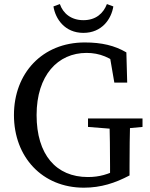

<svg xmlns="http://www.w3.org/2000/svg" viewBox="-20 -889 722 925"><path d="M383.8 15.2C467.1 15.2 535.1 -7.5 604.1 -43.8V-87.6C604.1 -165.9 605.1 -243 607.1 -318.3H507.2C509.2 -242 510.2 -164.1 510.2 -87.8V-28.8L556.9 -76.8C500.7 -49 459.5 -36.1 403.4 -36.1C250 -36.1 156.3 -144.2 156.3 -334.7C156.3 -526.2 258.7 -634.1 396.9 -634.1C459.7 -634.1 514 -612.5 567.7 -563.2V-619.9L505.3 -639.6L530.8 -491H592.8L588.8 -636.6C532.7 -669.5 470.2 -684.5 388.2 -684.5C183.8 -684.5 47.2 -536.2 47.2 -334.7C47.2 -132.7 183.4 15.2 383.8 15.2ZM404 -277.5 533.6 -267.2H556.2L666.6 -277.5V-318.3H404V-277.5ZM237.5 -858C246.8 -798.3 292 -730.6 381.8 -730.6C471.5 -730.6 516.7 -798.3 526 -858L495.1 -869.4C477.8 -824.4 441.7 -791.8 381.8 -791.8C322.8 -791.8 283.8 -824.4 268.4 -869.4L237.5 -858Z"/></svg>

Font: Source Serif Variable
Style: Regular
Weight: 389
Designer: Frank Grießhammer
Foundry: Adobe Systems Incorporated
Version: Version 3.001;hotconv 1.0.111;makeotfexe 2.5.65597